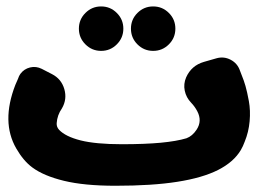

<svg xmlns="http://www.w3.org/2000/svg" viewBox="-20 -584 822 606"><path d="M31.2 -115.6C46.4 -89.3 63.3 -69.2 82 -55.5C105.9 -37.7 139.2 -23.7 181.9 -13.3C224.6 -2.9 278.8 2.3 344.3 2.3C421.4 2.3 486.5 -1.8 539.6 -10.2C592.7 -18.5 635.6 -31 668.4 -47.6C701.2 -64.3 725 -85.1 739.9 -110.1C744.7 -118.3 748.9 -127.2 752.3 -136.7C760.7 -157.1 765.9 -178.6 767.9 -201.3C769.9 -223.9 769.1 -245.1 765.5 -264.8C761.9 -284.4 758.3 -300.4 754.8 -312.7C751.2 -325 747.3 -336.2 743 -346.4C740.9 -351.4 739 -356.4 737.2 -361.5C732 -376.6 722.3 -387.9 708 -395.4C693.7 -402.9 678.8 -404.4 663.2 -400L623.7 -388.7C597.4 -381.1 578.6 -364.8 567.5 -339.8C561.6 -326.1 560.1 -312 563.1 -297.7C566.1 -283.3 572.8 -270.7 583.2 -259.9C590.9 -251.9 597.3 -243 602.5 -233.2C613.4 -212.6 612.7 -193.1 600.5 -174.7C591.6 -161.2 581 -152.2 568.5 -147.6C547.7 -141.3 520.6 -136.7 487.3 -133.5C453.9 -130.4 413 -128.8 364.7 -128.8C309.5 -128.8 266 -132.9 234.2 -140.9C202.5 -149 179.9 -160.1 166.6 -174.2C161 -180.2 158.4 -187.2 158.9 -195.3C160 -212.1 165.5 -227.7 175.5 -242C186.7 -261.2 189.2 -281.5 183 -302.9C176.8 -324.2 163.8 -340 144 -350.1L111.8 -366.7C99.8 -372.7 87.5 -374.2 74.8 -371.1C62.1 -368 52 -361.2 44.3 -350.8C41.2 -346.5 38.7 -341.3 36.8 -335.2L28.4 -316C-1.8 -238.1 -0.9 -171.2 31.2 -115.6ZM229 -493.6C229 -474.2 235.9 -457.7 249.6 -444C263.3 -430.3 279.8 -423.4 299.2 -423.4C318.5 -423.4 335.1 -430.3 348.7 -444C362.4 -457.7 369.3 -474.2 369.3 -493.6C369.3 -512.9 362.4 -529.5 348.7 -543.1C335.1 -556.8 318.5 -563.7 299.2 -563.7C279.8 -563.7 263.3 -556.8 249.6 -543.1C235.9 -529.5 229 -512.9 229 -493.6ZM393.3 -493.6C393.3 -474.2 400.1 -457.7 413.8 -444C427.5 -430.3 444 -423.4 463.4 -423.4C482.8 -423.4 499.3 -430.3 513 -444C526.7 -457.7 533.5 -474.2 533.5 -493.6C533.5 -512.9 526.7 -529.5 513 -543.1C499.3 -556.8 482.8 -563.7 463.4 -563.7C444 -563.7 427.5 -556.8 413.8 -543.1C400.1 -529.5 393.3 -512.9 393.3 -493.6Z"/></svg>

Font: Qalbi
Style: Regular
Weight: 400
Version: Version 001.000